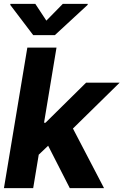

<svg xmlns="http://www.w3.org/2000/svg" viewBox="-22 -974 639 994"><path d="M161.5 -157 191.2 -338.5H213.5L423.6 -545.9H597.3L317.4 -271.1H281.4ZM-1.6 0 119.5 -727.5H270.5L149.8 0ZM339.3 0 218.2 -237.3 336.9 -344.5 516.6 0ZM160.9 -953.9 218 -867.2 303.1 -953.9H432.4L431.4 -948.6L261.9 -792H150L31.1 -948.6L32 -953.9Z"/></svg>

Font: Inter Tight
Style: Italic
Weight: 400
Italic angle: -9.39999°
Designer: Rasmus Andersson
Foundry: rsms
Version: Version 3.002